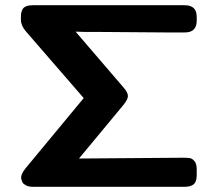

<svg xmlns="http://www.w3.org/2000/svg" viewBox="-20 -714 834 734"><path d="M60 -638V-648Q60 -657 61 -663.5Q62 -670 66 -678Q70 -686 80 -690Q90 -694 106 -694H686Q732 -694 732 -650V-635Q732 -590 687 -590H610L345 -592H304L269 -593L451 -381Q469 -361 469 -347Q469 -334 452 -313L282 -108Q667 -111 677 -111H680Q697 -111 706 -109.5Q715 -108 723.5 -98Q732 -88 732 -67V-45Q732 -19 720.5 -9.5Q709 0 687 0H105Q89 0 79 -5.5Q69 -11 66.5 -16Q64 -21 61 -31Q59 -48 78 -71L300 -339L79 -594Q60 -616 60 -638Z"/></svg>

Font: CMU Sans Serif
Style: Bold
Weight: 700
Version: Version 0.7.0